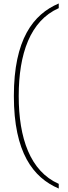

<svg xmlns="http://www.w3.org/2000/svg" viewBox="-20 -824 391 1108"><path d="M319 264V237C154 164 88 -27 88 -270C88 -513 154 -704 319 -777V-804C171 -741 60 -596 60 -270C60 56 171 201 319 264Z"/></svg>

Font: Noto Serif Sinhala Thin
Style: Regular
Weight: 100
Designer: Jelle Bosma - Monotype Design Team
Foundry: Monotype Imaging Inc.
Version: Version 2.007